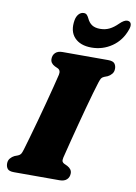

<svg xmlns="http://www.w3.org/2000/svg" viewBox="-100 -996 749 1060"><g transform="rotate(10 274.5 -466.0)"><path d="M309 -126.5Q305.5 -111 309.2 -104Q313 -97 321 -93.5L338.5 -85.5Q364.5 -71.5 364.5 -48.5Q364.5 -26.5 350.5 -13.2Q336.5 0 310.5 0H55Q27 0 18 -11.8Q9 -23.5 9 -41Q9 -58.5 19 -70.2Q29 -82 41.5 -88L61 -95.5Q71.5 -100 76.2 -107Q81 -114 86.5 -132.5Q94.5 -159 107.2 -203.5Q120 -248 134.5 -300.8Q149 -353.5 163 -406.2Q177 -459 188.2 -503Q199.5 -547 205.5 -573Q211 -598 193 -607L175.5 -615Q150 -628 150 -652Q150 -673.5 163.8 -686.8Q177.5 -700 204 -700H459Q486.5 -700 495.8 -688.2Q505 -676.5 505 -659.5Q505 -641.5 495 -629.8Q485 -618 472.5 -612L453 -604.5Q442 -599.5 437.8 -592.8Q433.5 -586 427.5 -567.5Q420 -544.5 408.8 -505.2Q397.5 -466 384.5 -418.2Q371.5 -370.5 358.8 -321.8Q346 -273 335.2 -230.8Q324.5 -188.5 317.5 -160.5Q310.5 -132.5 309 -126.5ZM385 -862Q414 -862 437.2 -873.5Q460.5 -885 484 -908.5Q508.5 -932.5 525.5 -932.5Q542 -932.5 546.8 -919.5Q551.5 -906.5 543.5 -885.5Q521.5 -822.5 470.2 -787.2Q419 -752 356 -752Q293 -752 260.2 -787.2Q227.5 -822.5 238.5 -885.5Q242.5 -906.5 254.2 -919.5Q266 -932.5 282.5 -932.5Q293 -932.5 299.2 -926.2Q305.5 -920 311 -908.5Q322 -884.5 339.5 -873.2Q357 -862 385 -862Z"/></g></svg>

Font: Fraunces 9pt Soft Black
Style: Italic
Weight: 900
Italic angle: -16°
Version: Version 1.000;[b76b70a41]